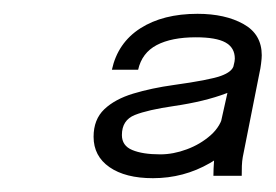

<svg xmlns="http://www.w3.org/2000/svg" viewBox="-20 -764 399 278"><path d="M330 -509.5H289Q289 -518.5 290 -532.8Q291 -547 293 -556.5L316 -659.5Q316.5 -662 318.2 -668.8Q320 -675.5 320 -679Q320 -695 306.5 -702.5Q293 -710 263.5 -710Q228.5 -710 207 -698.8Q185.5 -687.5 180 -663H142Q150.5 -702 183.2 -723Q216 -744 266 -744Q306 -744 332.5 -729.2Q359 -714.5 359 -684Q359 -679.5 358 -671.8Q357 -664 356 -660L331.5 -536.5Q330.5 -531 330.2 -523.8Q330 -516.5 330 -509.5ZM201.5 -506Q161.5 -506 138.5 -522Q115.5 -538 115.5 -566Q115.5 -591 131 -605.8Q146.5 -620.5 173 -628.5Q199.5 -636.5 232 -641Q282.5 -648 299.5 -654Q316.5 -660 318.5 -669.5L343 -650.5Q339.5 -641 308 -629Q276.5 -617 232 -610.5Q194 -605 175.2 -597.5Q156.5 -590 156.5 -568.5Q156.5 -553 171.5 -546.8Q186.5 -540.5 212 -540.5Q231 -540.5 250.5 -547.8Q270 -555 285 -568.2Q300 -581.5 303.5 -599.5L329 -586Q321.5 -549.5 283.8 -527.8Q246 -506 201.5 -506Z"/></svg>

Font: Epilogue
Style: Italic
Weight: 400
Italic angle: -12°
Designer: Tyler Finck
Foundry: Etcetera Type Co
Version: Version 2.112